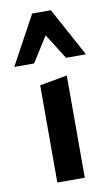

<svg xmlns="http://www.w3.org/2000/svg" viewBox="-97 -755 468 799"><g transform="rotate(-10 137.5 -355.5)"><path d="M79 0V-411L195 -432V0ZM205 -505 119 -641 98 -711H177L289 -505ZM-14 -505 98 -711H177L157 -643L70 -505Z"/></g></svg>

Font: Ysabeau
Style: Bold
Weight: 700
Designer: Christian Thalmann (Catharsis Fonts)
Version: Version 2.000;gftools[0.9.27.dev2+g8671c4b]